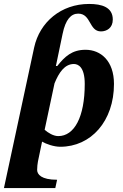

<svg xmlns="http://www.w3.org/2000/svg" viewBox="-52 -732 625 972"><path d="M228 220 237 178C157 178 136 151 136 128C136 114 138 96 140 86L161 -15C181 -3 221 11 253 11C409 11 525 -119 525 -307C525 -424 458 -480 381 -480C313 -480 276 -446 238 -398H231L265 -561C280 -634 308 -663 344 -663C410 -663 398 -573 459 -573C488 -573 519 -590 519 -633C519 -696 463 -712 399 -712C257 -712 149 -620 121 -492L-32 220ZM174 -75 224 -310C246 -364 275 -408 322 -408C343 -408 377 -394 377 -307C377 -139 324 -43 243 -43C218 -43 191 -60 174 -75Z"/></svg>

Font: STIX Two Text
Style: Bold Italic
Weight: 700
Italic angle: -12°
Designer: Ross Mills, John Hudson & Paul Hanslow, Tiro Typeworks Ltd; with prior portions MicroPress Inc. and Coen Hoffman, Elsevi
Foundry: Tiro Typeworks Ltd
Version: Version 2.13 b171